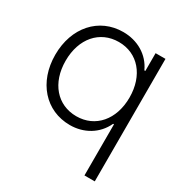

<svg xmlns="http://www.w3.org/2000/svg" viewBox="-177 -686 961 1018"><g transform="rotate(30 303.5 -177.0)"><path d="M485.8 204.1H548.8V-545.9H488.3V-437H482.4C447.3 -514.6 371.1 -557.6 284.7 -557.6C136.2 -557.6 31.7 -439.9 31.7 -272.9C31.7 -106 136.2 11.7 284.7 11.7C368.2 11.7 444.3 -30.3 480.5 -108.9H485.8ZM95.2 -272.9C95.2 -408.7 174.3 -500 291 -500C407.2 -500 486.3 -408.2 486.3 -272.9C486.3 -137.7 407.2 -45.9 291 -45.9C174.3 -45.9 95.2 -137.2 95.2 -272.9Z"/></g></svg>

Font: Guggenheim Sans Display Light
Style: Regular
Weight: 300
Designer: Modified by Tom Baber under direction of Pentagram Design 2023
Foundry: rsms
Version: Version 1.001;Glyphs 3.1.2 (3151)